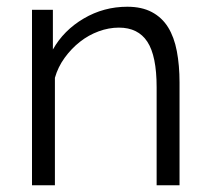

<svg xmlns="http://www.w3.org/2000/svg" viewBox="-20 -550 623 570"><path d="M513 0H445V-291Q445 -384 417.5 -426Q390 -468 333 -468Q303 -468 273 -457Q243 -446 217.5 -426Q192 -406 172 -378.5Q152 -351 143 -319V0H75V-521H137V-403Q169 -460 228.5 -495Q288 -530 358 -530Q401 -530 431 -514Q461 -498 479 -469Q497 -440 505 -398Q513 -356 513 -305Z"/></svg>

Font: Oxford Sans
Style: Regular
Weight: 400
Designer: Matt McInerney, Pablo Impallari, Rodrigo Fuenzalida
Foundry: Matt McInerney, Pablo Impallari, Rodrigo Fuenzalida
Version: Version 3.000g; ttfautohint (v1.5) -l 8 -r 28 -G 28 -x 14 -D